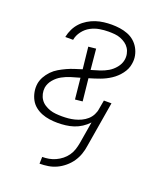

<svg xmlns="http://www.w3.org/2000/svg" viewBox="-139 -616 778 928"><g transform="rotate(20 250.0 -152.5)"><path d="M176 223 177 188Q194 188 211 185Q228 182 244.5 174.5Q261 167 275.5 155.5Q290 144 300.5 129Q311 114 316.5 97Q322 80 325 63L344 -50Q329 -34 310.5 -22Q292 -10 272 -3.5Q252 3 231 5.5Q210 8 190 8Q169 8 148 5Q127 2 108 -5.5Q89 -13 73.5 -25.5Q58 -38 48.5 -55.5Q39 -73 35 -94Q31 -115 34 -136Q37 -155 47 -173Q57 -191 71.5 -206Q86 -221 104 -231.5Q122 -242 140.5 -250.5Q159 -259 178 -265Q197 -271 216 -277L204 -389L243 -393L253 -287Q274 -293 296 -300Q318 -307 337.5 -318.5Q357 -330 372 -348.5Q387 -367 391 -388Q394 -404 391 -419.5Q388 -435 380 -447.5Q372 -460 360 -468.5Q348 -477 334 -482.5Q320 -488 304 -489.5Q288 -491 272 -491Q249 -491 225.5 -487Q202 -483 180.5 -471.5Q159 -460 143.5 -439.5Q128 -419 124 -396V-395H84V-397Q88 -417 97.5 -436.5Q107 -456 121.5 -471.5Q136 -487 155 -498.5Q174 -510 194 -516.5Q214 -523 234.5 -525.5Q255 -528 275 -528Q296 -528 317 -525Q338 -522 357.5 -514.5Q377 -507 392 -494Q407 -481 417 -463.5Q427 -446 431 -425.5Q435 -405 431 -383Q427 -356 408.5 -331.5Q390 -307 365 -290.5Q340 -274 312.5 -264Q285 -254 257 -246L269 -131L231 -127L220 -235Q198 -229 175 -222Q152 -215 131 -203.5Q110 -192 94 -173Q78 -154 74 -131Q72 -115 75.5 -99.5Q79 -84 87.5 -71.5Q96 -59 109 -50.5Q122 -42 136.5 -37Q151 -32 167.5 -30.5Q184 -29 200 -29Q216 -29 232 -30.5Q248 -32 264 -36Q280 -40 296 -47.5Q312 -55 325 -66.5Q338 -78 346 -93.5Q354 -109 356 -125L364 -170H403L364 63Q361 85 353.5 106.5Q346 128 333 147Q320 166 301.5 181.5Q283 197 262.5 206.5Q242 216 220 219.5Q198 223 176 223Z"/></g></svg>

Font: Iosevka Term Curly Extralight
Style: Italic
Weight: 200
Italic angle: -9°
Designer: Belleve Invis
Foundry: Belleve Invis
Version: Version 32.3.0